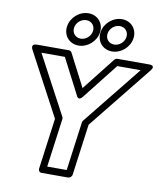

<svg xmlns="http://www.w3.org/2000/svg" viewBox="-116 -1221 1141 1339"><g transform="rotate(10 454.0 -551.5)"><path d="M394.8 -1078C432 -1078 457.7 -1048.2 452.7 -1011C447.7 -973.8 413.9 -944 376.6 -944C339.4 -944 313.7 -973.8 318.7 -1011C323.7 -1048.2 357.5 -1078 394.8 -1078ZM401.5 -1128C336.7 -1128 277.4 -1075.8 268.7 -1011C259.9 -946.2 305.1 -894 369.9 -894C434.6 -894 493.9 -946.2 502.7 -1011C511.4 -1075.8 466.3 -1128 401.5 -1128ZM631.8 -1078C669 -1078 694.7 -1048.2 689.7 -1011C684.7 -973.8 650.9 -944 613.6 -944C576.4 -944 550.7 -973.8 555.7 -1011C560.7 -1048.2 594.5 -1078 631.8 -1078ZM638.5 -1128C573.7 -1128 514.4 -1075.8 505.7 -1011C496.9 -946.2 542.1 -894 606.9 -894C671.6 -894 730.9 -946.2 739.7 -1011C748.4 -1075.8 703.3 -1128 638.5 -1128ZM124.9 -800H290.6L421.1 -547.4C421.1 -547.4 434.7 -511.4 463 -547.4L661.7 -800H827.4L493.1 -383.9C489.8 -379.8 487.6 -374 487 -370L440.4 -25H302.4L349 -370C349.7 -375 348.5 -380.6 346.7 -383.9ZM84.9 -850C36.4 -850 58.9 -811.1 58.9 -811.1L298 -362.4L249 0C247.5 10.7 255.5 25 270.6 25H458.6C469.3 25 485 15.1 487 0L536 -362.4L896.5 -811.1C928.8 -851.4 880.9 -850 880.9 -850H654.9C647 -850 638 -845.8 632.4 -838.6L450 -606.8L330.3 -838.6C326.9 -845.3 319.4 -850 310.9 -850Z"/></g></svg>

Font: Hussar Techniczny
Style: Bold 
Weight: 700
Foundry: Cannot Into Space Fonts
Version: Version 0.77